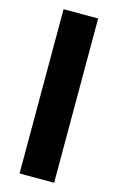

<svg xmlns="http://www.w3.org/2000/svg" viewBox="-118 -809 527 858"><g transform="rotate(15 145.5 -380.0)"><path d="M225 0V-760H65V0Z"/></g></svg>

Font: Noto Sans Thai SemCond ExtBd
Style: Regular
Weight: 800
Width: 4
Designer: Monotype Design Team
Foundry: Monotype Imaging Inc.
Version: Version 2.002